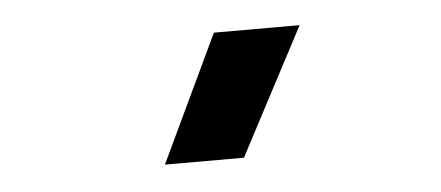

<svg xmlns="http://www.w3.org/2000/svg" viewBox="-29 -842 643 280"><g transform="rotate(-5 293.0 -702.0)"><path d="M203.1 -609.4 291 -794.9H416.5L318.8 -609.4Z"/></g></svg>

Font: Cascadia Mono NF SemiBold
Style: Regular
Weight: 600
Monospace: yes
Designer: Aaron Bell
Foundry: Saja Typeworks
Version: Version 2404.023; ttfautohint (v1.8.4)